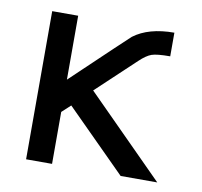

<svg xmlns="http://www.w3.org/2000/svg" viewBox="-58 -507 599 568"><g transform="rotate(10 241.5 -222.5)"><path d="M55 0V-445H133V-253Q295 -407 300 -411Q345 -445 422 -445V-374Q382 -374 366.5 -368.5Q351 -363 331 -344L215 -235L449 0H339L159 -180L133 -156V0Z"/></g></svg>

Font: CMU Sans Serif
Style: Medium
Weight: 500
Version: Version 0.7.0